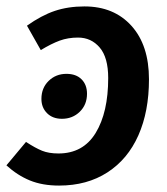

<svg xmlns="http://www.w3.org/2000/svg" viewBox="-39 -563 521 598"><path d="M425 -316Q425 -216 392 -141.5Q359 -67 295.5 -26Q232 15 145 15Q93 15 54 -1Q15 -17 -19 -48L42 -121Q71 -102 92 -93.5Q113 -85 143 -85Q220 -85 259 -149Q298 -213 298 -320Q298 -384 271.5 -415Q245 -446 204 -446Q173 -446 147 -436.5Q121 -427 88 -407L45 -483Q90 -515 131.5 -529Q173 -543 224 -543Q316 -543 370.5 -482.5Q425 -422 425 -316ZM90 -255Q90 -289 112.5 -311Q135 -333 168 -333Q198 -333 215 -316Q232 -299 232 -271Q232 -237 209.5 -215Q187 -193 154 -193Q125 -193 107.5 -210.5Q90 -228 90 -255Z"/></svg>

Font: Fira Sans Condensed Medium
Style: Italic
Weight: 500
Width: 3
Italic angle: -8°
Designer: bBox Type GmbH & Carrois Corporate GbR & Edenspiekermann AG
Foundry: bBox Type GmbH & Carrois Corporate GbR & Edenspiekermann AG
Version: Version 4.301